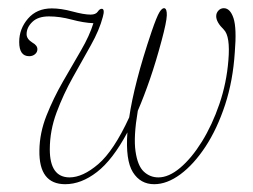

<svg xmlns="http://www.w3.org/2000/svg" viewBox="-20 -453 633 480"><path d="M391 -432.5Q397.5 -431 397 -414.5Q396.5 -398 384 -351.5Q370 -299 355 -255.5Q340 -212 324.5 -176Q313.5 -111 318.8 -74.8Q324 -38.5 339.5 -24Q355 -9.5 376 -9.5Q402 -9.5 430.5 -33.5Q459 -57.5 484.8 -99Q510.5 -140.5 528.5 -193Q546.5 -245.5 551 -302.5Q556 -362.5 539.5 -379Q520.5 -397.5 520.5 -412.5Q520.5 -420.5 526 -426.5Q531.5 -432.5 539.5 -432.5Q555.5 -432.5 563.8 -407.5Q572 -382.5 567 -322.5Q562.5 -251.5 542.8 -191.2Q523 -131 493.8 -86.5Q464.5 -42 431 -17.2Q397.5 7.5 365.5 7.5Q331 7.5 312.2 -22.5Q293.5 -52.5 298.5 -122Q261.5 -53 222.2 -22.8Q183 7.5 143 7.5Q77 7.5 78.5 -77Q79 -120.5 96.2 -164Q113.5 -207.5 137.2 -248.8Q161 -290 182.5 -327Q204 -364 213.5 -395Q189 -396 159.2 -404Q129.5 -412 102.5 -412Q75 -412 60.8 -398.2Q46.5 -384.5 46.5 -367.5Q46.5 -355.5 61 -346.5Q73.5 -339.5 73.5 -330Q73.5 -322.5 67.5 -317.5Q61.5 -312.5 53 -312.5Q28 -312.5 28 -348Q28 -381 50 -406.5Q72 -432 109.5 -432Q133 -432 161.5 -424.2Q190 -416.5 206.5 -416.5Q219.5 -416.5 224.5 -424Q229.5 -431.5 235 -431Q242.5 -430 237 -410.5Q228.5 -378 207.2 -340Q186 -302 162.2 -259.8Q138.5 -217.5 121.5 -172Q104.5 -126.5 104.5 -79.5Q104.5 -10 153.5 -9.5Q187 -9.5 225.8 -42.8Q264.5 -76 303 -159.5Q309 -201 322.8 -254.2Q336.5 -307.5 359 -374Q372 -412 378.8 -422.8Q385.5 -433.5 391 -432.5Z"/></svg>

Font: Fraunces 144pt Soft Thin
Style: Italic
Weight: 100
Italic angle: -16°
Version: Version 1.000;[0bf87f6ff]